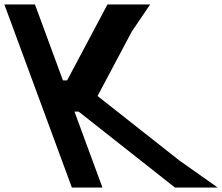

<svg xmlns="http://www.w3.org/2000/svg" viewBox="-261 -790 995 860"><path d="M91.4 -290H72.6L172.1 -20L197.9 50H60.9L35.1 -20L-64.4 -290L-116.1 -430L-215.6 -700L-241.5 -770H-104.5L-78.6 -700L20.9 -430H39.7L210.2 -751L220.2 -770H411.6L329.5 -649L175.9 -360L542.6 -71L714 50H522.6L498.6 31Z"/></svg>

Font: Nordica Plus
Style: NordicaClassicRgCondOpObl
Weight: 500
Version: Version 1.01